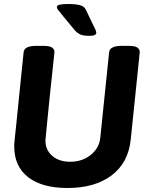

<svg xmlns="http://www.w3.org/2000/svg" viewBox="-20 -931 752 959"><path d="M622 -702Q654 -702 666 -693.5Q678 -685 678 -670L633 -234Q621 -118 537.5 -55Q454 8 317 8Q190 8 120.5 -46Q51 -100 51 -201Q51 -207 51.5 -215Q52 -223 54.5 -246Q57 -269 62 -317Q67 -365 75.5 -450.5Q84 -536 98 -670Q101 -702 162 -702H196Q228 -702 240 -693.5Q252 -685 252 -670Q238 -541 229.5 -458.5Q221 -376 216.5 -329.5Q212 -283 210 -262.5Q208 -242 207.5 -236Q207 -230 207 -229Q207 -182 241 -152.5Q275 -123 331 -123Q371 -123 403.5 -138.5Q436 -154 457 -181.5Q478 -209 481 -244L525 -670Q528 -702 589 -702ZM326 -911Q356 -911 378 -905.5Q400 -900 408 -884Q426 -845 438 -821.5Q450 -798 455.5 -785.5Q461 -773 461 -768Q461 -752 428 -752Q393 -752 378.5 -760Q364 -768 356 -777Q315 -827 295.5 -850Q276 -873 270 -881.5Q264 -890 264 -895Q264 -905 279 -908Q294 -911 326 -911Z"/></svg>

Font: Asap VF Beta
Style: Italic
Weight: 400
Italic angle: -6°
Designer: Pablo Cosgaya
Foundry: Pablo Cosgaya
Version: Version 1.007